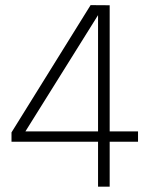

<svg xmlns="http://www.w3.org/2000/svg" viewBox="-20 -720 571 741"><path d="M358.4 -172.9H24.4V-209L329.6 -700.2L403.3 -699.7V-212.9H512.7V-172.9H403.3V0.5H358.4ZM358.4 -212.9V-661.6L78.1 -212.9Z"/></svg>

Font: Selawik Light
Style: Regular
Weight: 300
Designer: Aaron Bell
Foundry: Microsoft Corporation
Version: Version 1.01